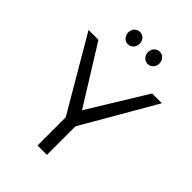

<svg xmlns="http://www.w3.org/2000/svg" viewBox="-258 -1024 1141 1141"><g transform="rotate(45 312.5 -454.0)"><path d="M4 -700H87L314 -335L538 -700H620L354 -240V0H275V-237ZM195 -820Q181 -835 181 -857Q181 -879 195 -893.5Q209 -908 229 -908Q249 -908 263 -893.5Q277 -879 277 -857Q277 -835 263 -820Q249 -805 229 -805Q209 -805 195 -820ZM361 -820Q347 -835 347 -857Q347 -879 361 -893.5Q375 -908 395 -908Q415 -908 429 -893.5Q443 -879 443 -857Q443 -835 429 -820Q415 -805 395 -805Q375 -805 361 -820Z"/></g></svg>

Font: Trueno
Style: Lt
Weight: 300
Designer: Julieta Ulanovsky
Foundry: Julieta Ulanovsky
Version: Version 3.001b